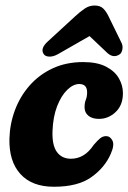

<svg xmlns="http://www.w3.org/2000/svg" viewBox="-20 -684 476 713"><path d="M274.5 -372Q252 -372 229.8 -350.5Q207.5 -329 192.2 -289.8Q177 -250.5 175 -197.5Q173 -145 191.2 -119.8Q209.5 -94.5 243.5 -94.5Q268 -94.5 289 -106.8Q310 -119 328.5 -146.5Q342 -162.5 352 -170.5Q362 -178.5 374 -178.5Q389 -178.5 397.5 -162Q406 -145.5 391 -112Q369 -61.5 319 -26Q269 9.5 180.5 9.5Q98.5 9.5 55.8 -37.8Q13 -85 15 -169Q16.5 -224 35.5 -275Q54.5 -326 89.8 -366.2Q125 -406.5 175.2 -430Q225.5 -453.5 289 -453.5Q341 -453.5 373.8 -436.5Q406.5 -419.5 421.5 -393.2Q436.5 -367 436.5 -338Q436.5 -293.5 409.5 -268Q382.5 -242.5 347.5 -242.5Q322.5 -242.5 308.2 -254.2Q294 -266 294 -285.5Q294 -302 298.8 -313.8Q303.5 -325.5 303.5 -341Q303.5 -372 274.5 -372ZM194.5 -482.5Q177 -473 162.5 -473.8Q148 -474.5 142.5 -483Q128 -503.5 158 -530.5L258 -622.5Q278 -641 294.8 -652.2Q311.5 -663.5 331 -663.5Q352 -663.5 363.2 -652.5Q374.5 -641.5 383.5 -622.5L430.5 -526.5Q437 -514 434.5 -501Q432 -488 425.5 -483Q402.5 -466.5 379.5 -486.5L312.5 -550Z"/></svg>

Font: Fraunces 144pt SuperSoft
Style: Bold Italic
Weight: 700
Italic angle: -16°
Version: Version 1.000;[0bf87f6ff]